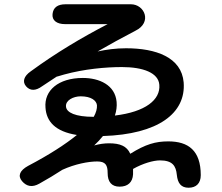

<svg xmlns="http://www.w3.org/2000/svg" viewBox="-20 -825 1040 899"><path d="M102 -421C121 -399 147 -399 177 -421C199 -436 222 -451 245 -466C245 -466 254 -468 280 -476C375 -502 475 -511 551 -511C650 -511 722 -484 726 -428C732 -358 661 -301 518 -284C525 -305 528 -327 526 -348C519 -427 445 -460 368 -460C253 -460 186 -401 193 -321C197 -257 238 -209 340 -193C287 -150 212 -101 111 -48C73 -27 62 -2 83 23C105 49 132 53 164 35C202 14 238 -8 272 -30C331 -57 394 -69 435 -69C474 -69 484 -52 484 -15C484 26 502 49 540 49C578 49 601 29 603 -9C603 -18 603 -26 603 -34C649 -60 698 -74 729 -74C787 -74 804 -49 808 -6C812 33 828 54 863 54C898 54 920 34 920 -5C920 -120 862 -163 768 -163C709 -163 662 -150 590 -105C574 -141 542 -154 491 -154C469 -154 446 -151 421 -144C436 -158 450 -173 462 -188C721 -196 851 -295 840 -439C830 -557 710 -599 570 -599C523 -599 478 -593 437 -584C492 -616 551 -648 614 -681C694 -720 657 -805 593 -805H287C250 -805 229 -790 226 -759C223 -730 245 -712 285 -712H484C361 -648 243 -578 124 -491C91 -468 84 -442 102 -421ZM289 -326C286 -355 323 -374 358 -374C407 -374 432 -354 434 -332C435 -316 430 -298 419 -278H418C333 -278 291 -298 289 -326Z"/></svg>

Font: 寒蝉团圆体 Round
Style: Regular
Weight: 500
Designer: 寒蝉字型
Version: Version 2.700;Glyphs 3.1.1 (3135)